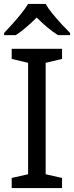

<svg xmlns="http://www.w3.org/2000/svg" viewBox="-20 -964 379 984"><path d="M298 0H40V-52L124 -71V-642L40 -662V-714H298V-662L214 -642V-71L298 -52ZM214 -944Q226 -922 248.5 -894.5Q271 -867 295.5 -840.5Q320 -814 339 -795V-784H277Q251 -800 223 -823.5Q195 -847 168 -874Q141 -847 114 -824Q87 -801 61 -784H1V-795Q20 -815 43.5 -841Q67 -867 89 -894.5Q111 -922 124 -944Z"/></svg>

Font: Noto Sans Takri
Style: Regular
Weight: 400
Designer: Monotype Design Team
Foundry: Monotype Imaging Inc.
Version: Version 2.003; ttfautohint (v1.8.4.7-5d5b)